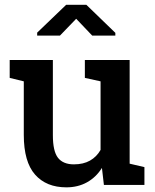

<svg xmlns="http://www.w3.org/2000/svg" viewBox="-20 -782 656 812"><path d="M260.7 10.3Q175.8 10.3 128.2 -43.7Q80.6 -97.7 80.6 -211.4V-438L21 -452.6V-528.3H80.6H203.6V-210.4Q203.6 -142.1 225.3 -114.5Q247.1 -86.9 292.5 -86.9Q332.5 -86.9 360.6 -102.8Q388.7 -118.7 405.3 -147.9V-438L338.9 -452.6V-528.3H405.3H528.3V-89.8L590.8 -75.2V0H419.4L411.1 -71.8Q386.2 -32.2 347.9 -11Q309.6 10.3 260.7 10.3ZM137.2 -631.3V-644L259.8 -761.7H345.2L467.8 -643.1V-631.3H370.1L302.2 -702.6L233.4 -631.3Z"/></svg>

Font: Roboto Slab LO Medium
Style: Regular
Weight: 500
Designer: Google
Version: Version 2.000